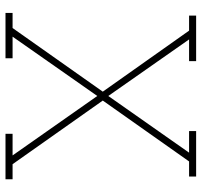

<svg xmlns="http://www.w3.org/2000/svg" viewBox="-38 -714 751 716"><g transform="rotate(90 338.0 -355.5)"><path d="M27.8 0V-26.4H84L321.3 -362.8L93.8 -684.6H37.6V-710.9H207.5V-684.6H126.5L337.4 -383.3L548.8 -684.6H468.3V-710.9H637.7V-684.6H581.5L354.5 -362.8L591.8 -26.4H647.9V0H478.5V-26.4H559.1L337.4 -342.3L116.2 -26.4H196.8V0Z"/></g></svg>

Font: Roboto Slab Thin
Style: Regular
Weight: 100
Designer: Google
Version: Version 2.000; ttfautohint (v1.8.1.43-b0c9)